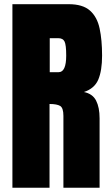

<svg xmlns="http://www.w3.org/2000/svg" viewBox="-20 -879 517 899"><path d="M38.1 0V-859.4H301.8Q367.7 -859.4 401.4 -829.3Q435.1 -799.3 446.5 -745.4Q458 -691.4 458 -618.7Q458 -548.3 440.2 -506.3Q422.4 -464.4 373 -448.2Q413.6 -439.9 429.9 -408Q446.3 -376 446.3 -325.2V0H276.9V-336.4Q276.9 -374 261.5 -383.1Q246.1 -392.1 211.9 -392.1V0ZM212.9 -541H254.4Q290 -541 290 -618.7Q290 -668.9 282.2 -684.6Q274.4 -700.2 252.9 -700.2H212.9Z"/></svg>

Font: Anton SC
Style: Regular
Weight: 400
Designer: Vernon Adams
Foundry: Vernon Adams
Version: Version 2.116; ttfautohint (v1.8.4.7-5d5b)